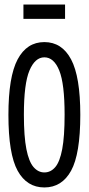

<svg xmlns="http://www.w3.org/2000/svg" viewBox="-20 -813 390 844"><path d="M175 11Q98 11 57.5 -62.5Q17 -136 17 -308Q17 -476 57.5 -552Q98 -628 175 -628Q252 -628 292.5 -552Q333 -476 333 -308Q333 -136 292.5 -62.5Q252 11 175 11ZM175 -55Q203 -55 223 -78.5Q243 -102 253.5 -157.5Q264 -213 264 -309Q264 -445 240.5 -503Q217 -561 175 -561Q134 -561 109.5 -503Q85 -445 85 -309Q85 -213 96 -157.5Q107 -102 127.5 -78.5Q148 -55 175 -55ZM83 -730V-793H266V-730Z"/></svg>

Font: Inconsolata ExtraCondensed Medium
Style: Regular
Weight: 500
Width: 2
Monospace: yes
Designer: Raph Levien, Cyreal, Brenton Simpson
Foundry: Raph Levien, Cyreal, Google
Version: Version 3.001; ttfautohint (v1.8.2.53-6de2)